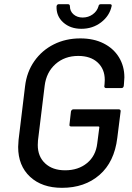

<svg xmlns="http://www.w3.org/2000/svg" viewBox="-20 -892 634 920"><path d="M67 -188Q67 -198 69 -222L100 -478Q108 -547 144.5 -599Q181 -651 238 -679.5Q295 -708 365 -708Q429 -708 476.5 -684Q524 -660 550 -617.5Q576 -575 576 -521Q576 -511 574 -491L573 -480Q571 -470 562 -470H488Q484 -470 481.5 -473Q479 -476 480 -480L481 -489Q482 -496 482 -509Q482 -561 448 -592.5Q414 -624 355 -624Q290 -624 246 -585Q202 -546 194 -481L162 -219Q161 -211 161 -197Q161 -142 196.5 -109Q232 -76 292 -76Q355 -76 397 -110.5Q439 -145 446 -205L456 -282Q456 -286 452 -286H321Q311 -286 313 -296L320 -358Q321 -362 324 -365Q327 -368 331 -368H550Q554 -368 556.5 -365Q559 -362 558 -358L542 -231Q528 -116 457 -54Q386 8 277 8Q181 8 124 -45Q67 -98 67 -188ZM251 -862Q253 -872 262 -872H305Q315 -872 315 -862Q315 -838 332.5 -823Q350 -808 376 -808Q403 -808 424 -823Q445 -838 452 -862Q453 -872 464 -872H506Q517 -872 515 -863Q505 -816 464.5 -785Q424 -754 370 -754Q317 -754 283 -784.5Q249 -815 251 -862Z"/></svg>

Font: Barlow Medium
Style: Italic
Weight: 500
Italic angle: -7°
Designer: Jeremy Tribby
Foundry: Tribby Type
Version: Version 1.408